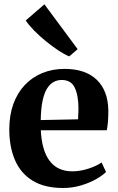

<svg xmlns="http://www.w3.org/2000/svg" viewBox="-20 -880 558 910"><path d="M279 11Q191 11 134.5 -23.8Q78 -58.5 51 -121.2Q24 -184 24 -266.5Q24 -333.5 43.2 -386.8Q62.5 -440 97.5 -477Q132.5 -514 180.5 -533.8Q228.5 -553.5 286 -553.5Q384.5 -553.5 438 -502.5Q491.5 -451.5 493.5 -357.5Q493.5 -325 491.5 -301.8Q489.5 -278.5 486 -262.5H173.5Q175.5 -216 185.8 -179.8Q196 -143.5 214.5 -118.5Q233 -93.5 260 -80.8Q287 -68 323 -68Q360.5 -68 400 -81Q439.5 -94 461.5 -110L482.5 -65Q466.5 -48.5 435.2 -30.8Q404 -13 363.2 -1Q322.5 11 279 11ZM173 -311 350 -314.5Q350.5 -326.5 351 -338.5Q351.5 -350.5 352 -362.5Q352 -427 334.5 -464Q317 -501 272.5 -501Q251.5 -501 233.8 -491.2Q216 -481.5 202.5 -459.5Q189 -437.5 181.5 -401Q174 -364.5 173 -311ZM307.5 -613Q285.5 -622 256.2 -641.2Q227 -660.5 196.8 -685.2Q166.5 -710 141.2 -735.8Q116 -761.5 102 -783L190.5 -859.5L348 -647L308.5 -613Z"/></svg>

Font: Merriweather 60pt
Style: Bold
Weight: 700
Version: Version 2.100